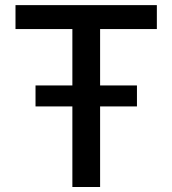

<svg xmlns="http://www.w3.org/2000/svg" viewBox="-20 -748 689 768"><path d="M42 -631.8V-727.5H607.4V-631.8H380.4V0H269.5V-631.8ZM122.1 -322.3V-406.2H527.8V-322.3Z"/></svg>

Font: Inter 16pt Medium
Style: Regular
Weight: 500
Version: Version 4.001;git-66647c0bb